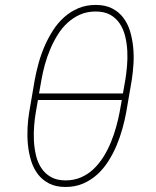

<svg xmlns="http://www.w3.org/2000/svg" viewBox="-20 -741 627 771"><path d="M486.8 -290Q481 -258.3 471.4 -223.9Q461.9 -189.5 447.8 -156Q433.6 -122.6 414.3 -92.5Q395 -62.5 369.9 -39.8Q344.7 -17.1 313.2 -3.7Q281.7 9.8 243.2 9.8Q204.1 9.8 176.8 -4.4Q149.4 -18.6 131.6 -42.2Q113.8 -65.9 104.5 -96.9Q95.2 -127.9 92 -161.1Q88.9 -194.3 90.6 -227.8Q92.3 -261.2 97.2 -290L119.6 -420.9Q125.5 -452.6 135 -487.3Q144.5 -522 158.9 -555.2Q173.3 -588.4 192.6 -618.7Q211.9 -648.9 237.3 -671.6Q262.7 -694.3 294.2 -707.8Q325.7 -721.2 364.3 -721.2Q403.3 -721.2 430.7 -707Q458 -692.9 475.8 -668.9Q493.7 -645 502.7 -614.3Q511.7 -583.5 514.9 -550Q518.1 -516.6 515.9 -483.2Q513.7 -449.7 509.3 -420.9ZM136.7 -365.7H473.6L483.4 -420.9Q487.3 -445.3 490 -475.3Q492.7 -505.4 491.2 -535.6Q489.7 -565.9 482.9 -594.5Q476.1 -623 461.4 -645.5Q446.8 -668 423.1 -681.4Q399.4 -694.8 364.3 -694.8Q329.6 -694.8 301.5 -682.4Q273.4 -669.9 250.7 -648.9Q228 -627.9 210.9 -600.1Q193.8 -572.3 181.2 -542Q168.5 -511.7 159.9 -480.5Q151.4 -449.2 146.5 -420.9ZM469.2 -339.4H132.3L124 -291Q119.6 -266.6 117.2 -236.8Q114.7 -207 116.2 -176.5Q117.7 -146 124.5 -117.2Q131.3 -88.4 146 -66.2Q160.6 -43.9 184.3 -30.3Q208 -16.6 243.2 -16.6Q277.8 -16.6 305.9 -29.1Q334 -41.5 356.2 -62.7Q378.4 -84 395.8 -111.8Q413.1 -139.6 425.5 -170.2Q438 -200.7 446.5 -231.7Q455.1 -262.7 460.4 -291Z"/></svg>

Font: Roboto Mono Thin
Style: Italic
Weight: 250
Designer: Google
Version: Version 2.000985; 2015; ttfautohint (v1.3)